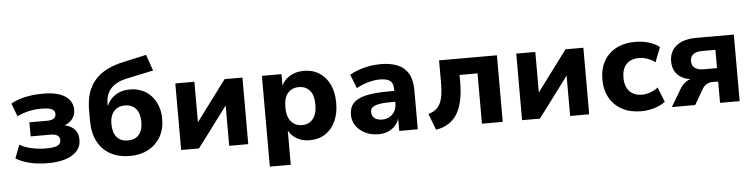

<svg xmlns="http://www.w3.org/2000/svg" viewBox="-51 -985 5598 1425"><g transform="rotate(-5 2748.5 -273.0)"><path d="M269 11Q196 11 135 -4Q74 -19 33 -45L71 -144Q107 -122 159 -110.5Q211 -99 265 -99Q322 -99 349.5 -110.5Q377 -122 377 -150Q377 -175 359.5 -186.5Q342 -198 306 -198H160V-303H295Q325 -303 341.5 -314.5Q358 -326 358 -348Q358 -372 335.5 -384Q313 -396 257 -396Q204 -396 158.5 -385Q113 -374 76 -355L39 -453Q81 -478 143 -492Q205 -506 281 -506Q387 -506 443 -469Q499 -432 499 -366Q499 -324 473 -294Q447 -264 400 -253V-261Q439 -256 465.5 -240.5Q492 -225 505.5 -199.5Q519 -174 519 -140Q519 -71 454 -30Q389 11 269 11Z M883 11Q800 11 738.5 -22Q677 -55 643 -119.5Q609 -184 609 -278V-350Q609 -402 618 -447Q627 -492 648 -530.5Q669 -569 702.5 -599.5Q736 -630 783.5 -652Q831 -674 894 -688L1066 -726L1108 -606L906 -563Q830 -547 790 -504Q750 -461 750 -392V-342H739Q749 -379 772.5 -411Q796 -443 834 -462Q872 -481 926 -481Q971 -481 1011 -464.5Q1051 -448 1080.5 -417Q1110 -386 1127 -342Q1144 -298 1144 -243Q1144 -165 1111 -108.5Q1078 -52 1019 -20.5Q960 11 883 11ZM877 -105Q930 -105 959 -138Q988 -171 988 -235Q988 -297 958.5 -331.5Q929 -366 877 -366Q825 -366 795 -332Q765 -298 765 -238Q765 -173 794.5 -139Q824 -105 877 -105Z M1264 0V-496H1406V-174H1391L1631 -496H1764V0H1622V-322H1638L1397 0Z M1909 180V-496H2055V-400H2051Q2069 -449 2115 -477.5Q2161 -506 2221 -506Q2288 -506 2337.5 -474Q2387 -442 2414 -384.5Q2441 -327 2441 -248Q2441 -171 2414.5 -112.5Q2388 -54 2338.5 -21.5Q2289 11 2221 11Q2163 11 2120 -16.5Q2077 -44 2059 -88H2065V180ZM2174 -106Q2226 -106 2256 -142.5Q2286 -179 2286 -249Q2286 -319 2256 -354Q2226 -389 2174 -389Q2123 -389 2092.5 -354Q2062 -319 2062 -249Q2062 -179 2092.5 -142.5Q2123 -106 2174 -106Z M2734 11Q2679 11 2635.5 -10.5Q2592 -32 2567 -68Q2542 -104 2542 -150Q2542 -204 2572 -236.5Q2602 -269 2666.5 -284Q2731 -299 2837 -299H2896V-218H2841Q2802 -218 2774 -214.5Q2746 -211 2728 -204Q2710 -197 2701.5 -185.5Q2693 -174 2693 -157Q2693 -128 2714 -111.5Q2735 -95 2771 -95Q2801 -95 2825 -108.5Q2849 -122 2863.5 -146.5Q2878 -171 2878 -202V-313Q2878 -357 2854.5 -375Q2831 -393 2778 -393Q2739 -393 2694.5 -381Q2650 -369 2603 -344L2563 -447Q2593 -465 2631.5 -478.5Q2670 -492 2712 -499Q2754 -506 2794 -506Q2870 -506 2922 -483.5Q2974 -461 3000.5 -414Q3027 -367 3027 -292V0H2889V-99H2891Q2882 -66 2860.5 -41.5Q2839 -17 2807.5 -3Q2776 11 2734 11Z M3162 15 3116 -106Q3147 -115 3169 -131.5Q3191 -148 3204 -174Q3217 -200 3223 -238Q3229 -276 3229 -326V-496H3660V0H3505V-375H3371V-321Q3371 -247 3359 -188.5Q3347 -130 3322 -88Q3297 -46 3257 -20Q3217 6 3162 15Z M3804 0V-496H3946V-174H3931L4171 -496H4304V0H4162V-322H4178L3937 0Z M4691 11Q4610 11 4550 -21Q4490 -53 4457 -111.5Q4424 -170 4424 -249Q4424 -328 4457 -386Q4490 -444 4550 -475Q4610 -506 4691 -506Q4743 -506 4792 -491.5Q4841 -477 4871 -451L4828 -342Q4803 -362 4770.5 -373Q4738 -384 4708 -384Q4648 -384 4614.5 -349Q4581 -314 4581 -248Q4581 -183 4614.5 -147Q4648 -111 4708 -111Q4738 -111 4770.5 -122.5Q4803 -134 4827 -154L4871 -44Q4840 -19 4791.5 -4Q4743 11 4691 11Z M4920 0 4994 -125Q5014 -159 5041 -178Q5068 -197 5096 -197H5114V-191Q5063 -192 5025 -208.5Q4987 -225 4965.5 -257.5Q4944 -290 4944 -338Q4944 -412 4996.5 -454Q5049 -496 5147 -496H5425V0H5279V-159H5234Q5210 -159 5190.5 -146Q5171 -133 5159 -112L5094 0ZM5179 -259H5279V-395H5179Q5135 -395 5113 -377Q5091 -359 5091 -327Q5091 -295 5113 -277Q5135 -259 5179 -259Z"/></g></svg>

Font: Nunito Sans 10pt ExtraBold
Style: Regular
Weight: 800
Designer: Vernon Adams
Foundry: Vernon Adams
Version: Version 3.101;gftools[0.9.27]